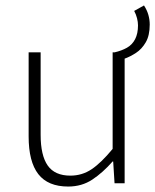

<svg xmlns="http://www.w3.org/2000/svg" viewBox="-20 -672 569 704"><path d="M437 -457 400 -480Q426 -486 445.5 -497Q465 -508 475.5 -528.5Q486 -549 486 -579Q486 -591 482.5 -605Q479 -619 472 -632L508 -652Q519 -635 524 -617.5Q529 -600 529 -582Q529 -542 514.5 -517Q500 -492 478.5 -478Q457 -464 437 -457ZM230 12Q156 12 120.5 -33.5Q85 -79 85 -172V-480H129V-178Q129 -102 155 -65Q181 -28 238 -28Q281 -28 316 -51.5Q351 -75 393 -126V-480H437V0H400L395 -80H393Q357 -39 318.5 -13.5Q280 12 230 12Z"/></svg>

Font: Source Sans 3 Light
Style: Regular
Weight: 300
Designer: Paul D. Hunt
Foundry: Adobe
Version: Version 3.052;hotconv 1.1.0;makeotfexe 2.6.0